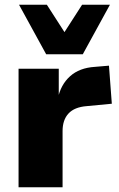

<svg xmlns="http://www.w3.org/2000/svg" viewBox="-20 -787 499 807"><path d="M58 0V-498H227V-372H223Q235 -431 274.5 -466.5Q314 -502 379 -506L438 -511L450 -351L345 -341Q293 -337 268 -310Q243 -283 243 -236V0ZM174 -559 60 -767H177L251 -652L325 -767H442L328 -559Z"/></svg>

Font: Nunito Sans 10pt Black
Style: Regular
Weight: 900
Designer: Vernon Adams
Foundry: Vernon Adams
Version: Version 3.101;gftools[0.9.27]